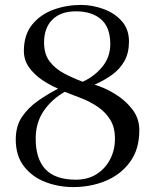

<svg xmlns="http://www.w3.org/2000/svg" viewBox="-20 -759 630 780"><path d="M447 -196Q447 -241 428.5 -271.5Q410 -302 380 -323Q350 -344 314 -358.5Q278 -373 243 -386Q189 -355 157 -307.5Q125 -260 125 -196Q125 -113 165 -71Q205 -29 288 -29Q336 -29 371.5 -51Q407 -73 427 -111Q447 -149 447 -196ZM428 -580Q428 -648 390.5 -680.5Q353 -713 288 -713Q227 -713 193 -679.5Q159 -646 159 -586Q159 -539 182 -509Q205 -479 241.5 -460Q278 -441 316 -427Q363 -448 395.5 -487.5Q428 -527 428 -580ZM546 -230Q546 -153 508.5 -101.5Q471 -50 410 -24.5Q349 1 277 1Q218 1 164.5 -19.5Q111 -40 77.5 -83Q44 -126 44 -192Q44 -247 69.5 -284.5Q95 -322 134.5 -349.5Q174 -377 216 -399Q185 -412 153 -433Q121 -454 99 -484Q77 -514 77 -552Q77 -618 111 -659.5Q145 -701 198 -720Q251 -739 309 -739Q354 -739 399 -723Q444 -707 474 -674Q504 -641 504 -590Q504 -544 485.5 -511Q467 -478 435 -455Q403 -432 364 -415Q405 -403 447 -377.5Q489 -352 517.5 -315Q546 -278 546 -230Z"/></svg>

Font: Kaisei Tokumin
Style: Regular
Weight: 400
Designer: Font-Kai, 金井和夫
Foundry: KAZUO KANAI
Version: Version 5.003